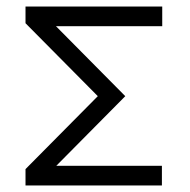

<svg xmlns="http://www.w3.org/2000/svg" viewBox="-20 -617 580 587"><path d="M476 -597V-537H151L363 -323L152 -110H475V-50H58V-100L279 -323L58 -546V-597Z"/></svg>

Font: ibm3270
Style: Regular
Weight: 400
Monospace: yes
Version: Version 2.0.3